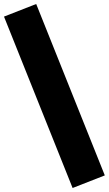

<svg xmlns="http://www.w3.org/2000/svg" viewBox="-35 -825 544 960"><path d="M328 115 -15 -742 146 -805 489 52Z"/></svg>

Font: Geologica Roman Black
Style: Regular
Weight: 900
Designer: Sindre Bremnes, Frode Helland
Foundry: Monokrom Skriftforlag AS
Version: Version 1.010;gftools[0.9.28]